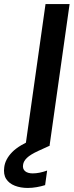

<svg xmlns="http://www.w3.org/2000/svg" viewBox="-103 -720 364 949"><path d="M23 0 122 -700H241L142 0ZM34 209Q-1 209 -29.5 198Q-58 187 -72.5 164.5Q-87 142 -82 106Q-77 67 -43 32Q-9 -3 73 -37L123 -57L143 0L86 26Q47 44 30 60.5Q13 77 11 95Q8 115 21 126Q34 137 59 137Q91 137 130 123L120 195Q101 201 78.5 205Q56 209 34 209Z"/></svg>

Font: Host Grotesk SemiBold
Style: Italic
Weight: 600
Italic angle: -8°
Designer: Doğukan Karapınar based on Poppins by Indian Type Foundry, Jonny Pinhorn
Foundry: Element Type
Version: Version 1.001; ttfautohint (v1.8.4.7-5d5b)